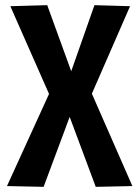

<svg xmlns="http://www.w3.org/2000/svg" viewBox="-20 -722 542 744"><path d="M7 -1 170 -358 20 -698 163 -702 256 -446 346 -702 484 -698 336 -359 493 -1 351 2 250 -269 149 2Z"/></svg>

Font: Georama Semi Condensed SemiBold
Style: Regular
Weight: 600
Width: 4
Designer: Jean-Baptiste Levee
Foundry: Production Type
Version: Version 1.000